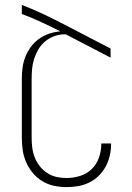

<svg xmlns="http://www.w3.org/2000/svg" viewBox="-20 -755 540 783"><path d="M251 8Q225 8 199.5 2.5Q174 -3 152 -16.5Q130 -30 113.5 -50Q97 -70 86.5 -94Q76 -118 72.5 -143.5Q69 -169 69 -195V-433Q69 -456 72 -479Q75 -502 83.5 -523.5Q92 -545 106 -564Q120 -583 139 -596.5Q158 -610 180 -617.5Q202 -625 226 -627Q187 -647 148 -665Q109 -683 69 -698V-735Q116 -717 161 -695.5Q206 -674 250 -651L431 -557V-520L250 -614Q250 -615 250 -615H249V-614Q248 -615 246 -615Q244 -615 243 -615Q222 -615 201.5 -607.5Q181 -600 164.5 -586.5Q148 -573 137 -554.5Q126 -536 119.5 -516Q113 -496 111 -475Q109 -454 109 -433V-195Q109 -174 111.5 -153.5Q114 -133 121.5 -113.5Q129 -94 142 -77.5Q155 -61 172.5 -49.5Q190 -38 210 -33.5Q230 -29 251 -29Q279 -29 306.5 -37.5Q334 -46 354 -65.5Q374 -85 383.5 -112Q393 -139 393 -167V-170H433V-167Q433 -143 427.5 -119.5Q422 -96 410.5 -75Q399 -54 382 -37.5Q365 -21 343.5 -10.5Q322 0 298.5 4Q275 8 251 8Z"/></svg>

Font: Iosevka Extralight
Style: Regular
Weight: 200
Monospace: yes
Designer: Belleve Invis
Foundry: Belleve Invis
Version: Version 32.0.1; ttfautohint (v1.8.4)